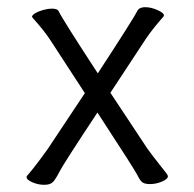

<svg xmlns="http://www.w3.org/2000/svg" viewBox="-20 -503 540 534"><path d="M103 11Q120 11 127.5 3Q135 -5 146 -26.5Q157 -48 251 -190Q356 -29 361.5 -17Q367 -5 373.5 2Q380 9 397 9Q414 9 430.5 2Q447 -5 447 -13Q447 -17 431 -36Q400 -75 389 -91L287 -245L387 -397Q407 -426 434 -456L436 -460Q436 -467 418 -475Q400 -483 384 -483Q370 -483 364 -476Q350 -449 252 -299Q154 -449 143 -472Q140 -479 124 -479Q114 -479 101 -475.5Q88 -472 78.5 -466.5Q69 -461 69 -456L72 -452Q101 -420 119 -393L216 -244L113 -89Q78 -40 57 -16Q54 -14 54 -10Q54 -3 70 4Q86 11 103 11Z"/></svg>

Font: LXGW WenKai Mono Lite
Style: Regular
Weight: 400
Monospace: yes
Designer: LXGW / Fontworks Inc.
Foundry: LXGW / Fontworks Inc.
Version: Version 1.520; June 14, 2025